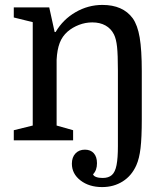

<svg xmlns="http://www.w3.org/2000/svg" viewBox="-20 -570 669 780"><path d="M459 24V-283Q459 -348 455.5 -380Q452 -412 443 -430Q431 -454 408.5 -466.5Q386 -479 355 -479Q327 -479 301 -469Q275 -459 255 -442Q233 -423 222.5 -395.5Q212 -368 210 -327V-60L277 -41V0H36V-41L113 -60V-480L36 -499V-540H180L202 -440H206Q236 -491 287 -520.5Q338 -550 396 -550Q479 -550 519 -496Q539 -468 547.5 -417.5Q556 -367 556 -281V-85Q556 -11 551 31.5Q546 74 534 101Q515 144 478.5 167Q442 190 395 190Q342 190 307 163Q272 136 272 95Q272 69 286.5 53.5Q301 38 325 38Q348 38 361 52.5Q374 67 374 93Q374 122 358 138Q360 145 370.5 149Q381 153 397 153Q421 153 434.5 141Q448 129 453.5 100.5Q459 72 459 24Z"/></svg>

Font: Domine
Style: Regular
Weight: 400
Designer: Pablo Impallari, Rodrigo Fuenzalida, Brenda Gallo
Foundry: Pablo Impallari, Rodrigo Fuenzalida, Brenda Gallo
Version: Version 2.000;September 19, 2022;FontCreator 14.0.0.2877 64-